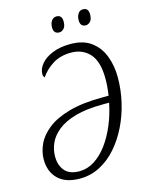

<svg xmlns="http://www.w3.org/2000/svg" viewBox="-132 -974 819 1065"><g transform="rotate(-15 277.5 -441.5)"><path d="M193 10Q111 10 68 -32Q25 -74 25 -145Q25 -188 45.5 -232Q66 -276 112.5 -312.5Q159 -349 237.5 -371Q316 -393 432 -393H464Q472 -443 472 -488Q472 -588 431 -633Q390 -678 324 -678Q264 -678 220.5 -651.5Q177 -625 148 -583Q140 -591 140 -604Q140 -634 163.5 -662Q187 -690 230.5 -707.5Q274 -725 333 -725Q406 -725 451.5 -691.5Q497 -658 518.5 -602Q540 -546 540 -478Q540 -408 524 -338Q508 -268 477.5 -205.5Q447 -143 404.5 -94.5Q362 -46 308.5 -18Q255 10 193 10ZM201 -30Q246 -30 287 -56Q328 -82 361.5 -127.5Q395 -173 419.5 -231.5Q444 -290 457 -355H424Q327 -355 262.5 -336.5Q198 -318 160 -287Q122 -256 106 -219Q90 -182 90 -144Q90 -93 117 -61.5Q144 -30 201 -30ZM444 -803Q412 -803 412 -840Q412 -862 422 -877.5Q432 -893 450 -893Q482 -893 482 -856Q482 -828 470 -815.5Q458 -803 444 -803ZM292 -803Q259 -803 259 -840Q259 -862 269.5 -877.5Q280 -893 298 -893Q330 -893 330 -856Q330 -828 318 -815.5Q306 -803 292 -803Z"/></g></svg>

Font: Noto Serif Condensed Light
Style: Italic
Weight: 300
Width: 3
Italic angle: -12°
Designer: Monotype Design Team
Foundry: Monotype Imaging Inc.
Version: Version 2.014; ttfautohint (v1.8.4.7-5d5b)